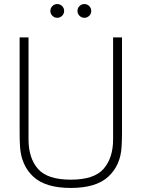

<svg xmlns="http://www.w3.org/2000/svg" viewBox="-20 -915 700 949"><path d="M583 -262Q583 -223 581 -190Q576 -98 515.5 -42Q455 14 330 14Q205 14 145 -41.5Q85 -97 79 -190Q77 -222 77 -262V-730H121V-226Q121 -134 167.5 -80.5Q214 -27 330 -27Q446 -27 492.5 -81Q539 -135 539 -226V-730H583ZM239 -837Q229 -847 229 -861Q229 -875 239 -885Q249 -895 263 -895Q277 -895 287 -885Q297 -875 297 -861Q297 -847 287 -837Q277 -827 263 -827Q249 -827 239 -837ZM373 -837Q363 -847 363 -861Q363 -875 373 -885Q383 -895 397 -895Q411 -895 421 -885Q431 -875 431 -861Q431 -847 421 -837Q411 -827 397 -827Q383 -827 373 -837Z"/></svg>

Font: Nacelle UltraLight
Style: Regular
Weight: 200
Designer: Sora Sagano
Foundry: Sora Sagano
Version: Version 1.000;FEAKit 1.0